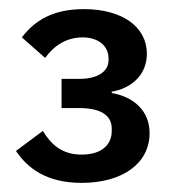

<svg xmlns="http://www.w3.org/2000/svg" viewBox="-20 -724 385 421"><path d="M115 -551V-487H154C198 -487 225 -473 225 -442V-437C225 -405 201 -385 159 -385C116 -385 92 -407 74 -437L15 -393C40 -356 81 -323 159 -323C249 -323 308 -366 308 -432C308 -482 272 -512 225 -520V-523C267 -530 302 -559 302 -606C302 -666 247 -704 164 -704C96 -704 56 -679 28 -642L79 -597C99 -625 127 -642 161 -642C196 -642 218 -623 218 -596V-592C218 -569 197 -551 153 -551Z"/></svg>

Font: IBM Plex Thai Looped Medium
Style: Regular
Weight: 500
Designer: Mike Abbink, Paul van der Laan, Pieter van Rosmalen, Ben Mitchell, Mark Frömberg
Foundry: Bold Monday
Version: Version 1.0